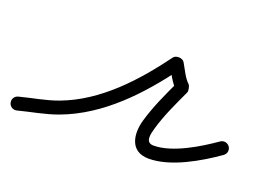

<svg xmlns="http://www.w3.org/2000/svg" viewBox="-74 -419 785 577"><g transform="rotate(20 318.5 -130.5)"><path d="M12.3 27.3C54.2 16.3 96.6 10 137.5 -5.3C261.3 -51.4 355.5 -153.6 431.9 -257.6C435.6 -262.6 425.3 -265.6 414.8 -266.1C404.4 -266.5 393.8 -264.4 397 -259.1C410.2 -237.4 423.3 -209 442 -192.3C444.1 -190.5 443.4 -197.9 441.9 -205.1C440.4 -212.3 438.1 -219.4 437 -216.9C415.1 -170.1 393.1 -123.6 378.8 -73.8C365.4 -26.8 372.7 28 434 28C504 28 586.7 -21 642 -59.8C651.5 -66.5 653.9 -79.5 647.2 -89C640.5 -98.5 627.5 -100.9 618 -94.2C570.4 -60.9 494.3 -14 434 -14C406 -14 413.9 -43.6 419.2 -62.2C432.8 -109.9 454.2 -154.3 475 -199.1C476.2 -201.6 476 -206.9 474.9 -211.9C473.9 -217 472 -221.9 470 -223.7C454.9 -237.1 443.7 -263.1 433 -280.9C429.7 -286.2 422.9 -289.1 415.9 -289.4C408.9 -289.7 401.8 -287.4 398.1 -282.4C326.8 -185.5 238.6 -87.7 122.9 -44.6C83.3 -29.9 42.2 -24 1.7 -13.3C-9.6 -10.4 -16.3 1.1 -13.3 12.3C-10.4 23.6 1.1 30.3 12.3 27.3Z"/></g></svg>

Font: FRB American Cursive Guidelines Arrows Medium
Style: Italic
Weight: 500
Italic angle: -25°
Version: Version 2.0;Modular Font Editor K font №1